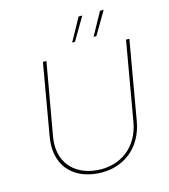

<svg xmlns="http://www.w3.org/2000/svg" viewBox="-129 -1002 978 1109"><g transform="rotate(-15 359.5 -447.5)"><path d="M315 4C469 17 586 -75 613 -228L695 -700H675L593 -228C568 -86 459 -3 318 -15C176 -28 98 -128 123 -269L199 -700H178L104 -273C77 -117 159 -10 315 4ZM387 -764 467 -900H445L370 -764ZM515 -764 595 -900H573L498 -764Z"/></g></svg>

Font: Fixel Display 20240404 Thin
Style: Italic
Weight: 100
Italic angle: -10°
Designer: AlfaBravo + MacPaw
Foundry: Kyrylo Tkachov, Marchela Mozhyna, Serhii Makarenko, Maria Weinstein, Zakhar Kryvoshyya
Version: Version 1.211;Glyphs 3.2 (3225)